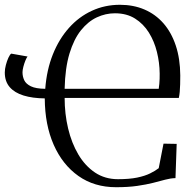

<svg xmlns="http://www.w3.org/2000/svg" viewBox="-20 -771 820 802"><path d="M718 -170 713 -27Q692.5 -26.5 670.2 -20.5Q648 -14.5 619.5 -7.2Q591 0 553.2 5.5Q515.5 11 465 11Q374 11 307.5 -36Q241 -83 204.2 -166.5Q167.5 -250 167 -360Q116 -360.5 78.5 -372Q41 -383.5 20.5 -407.2Q0 -431 0 -468Q0 -482.5 4.5 -499.5Q9 -516.5 15.2 -530Q21.5 -543.5 27 -547L95 -535Q91 -530 86 -517.8Q81 -505.5 77.5 -491.8Q74 -478 74 -469Q74 -451.5 81.2 -436Q88.5 -420.5 109 -410.5Q129.5 -400.5 169 -400Q175 -479.5 200.8 -543.8Q226.5 -608 268 -654.5Q309.5 -701 363.8 -726Q418 -751 481 -751Q537.5 -751 583.5 -731.2Q629.5 -711.5 662.8 -673.5Q696 -635.5 714.2 -580.8Q732.5 -526 733 -456Q733 -435.5 732.5 -418.5Q732 -401.5 730.8 -387.5Q729.5 -373.5 727 -362H250Q250 -295.5 264.5 -234.5Q279 -173.5 307.2 -125.8Q335.5 -78 377 -50.2Q418.5 -22.5 473 -22.5Q520 -22.5 552.8 -29.2Q585.5 -36 607.2 -46.8Q629 -57.5 643 -68.5L663 -171ZM250 -400H643Q644.5 -410.5 645.5 -420.8Q646.5 -431 646.8 -442Q647 -453 647 -464Q646.5 -509.5 635.5 -554Q624.5 -598.5 601.8 -635Q579 -671.5 544 -693.5Q509 -715.5 460 -715.5Q421 -715.5 384.5 -698.5Q348 -681.5 318.2 -644.5Q288.5 -607.5 270.2 -547.2Q252 -487 250 -400Z"/></svg>

Font: Merriweather 96pt Light
Style: Regular
Weight: 300
Version: Version 2.100